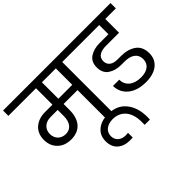

<svg xmlns="http://www.w3.org/2000/svg" viewBox="-213 -1117 1785 1785"><g transform="rotate(-45 679.5 -224.5)"><path d="M-27 -740V-670H336V-454H241C184 -454 138 -439 102 -408C66 -377 48 -333 48 -278C48 -225 65 -182 99 -150C132 -117 177 -101 232 -101C349 -101 414 -175 414 -308V-385H597V0H681V-670H812V-740ZM414 -670H597V-454H414ZM126 -278C126 -343 174 -385 243 -385H336V-304C336 -221 297 -172 232 -172C171 -172 126 -214 126 -278Z M491 251C522 278 562 291 610 291C627 291 639 291 648 290V228C632 229 621 230 615 230C556 230 513 194 513 138C513 77 562 37 637 37C742 37 810 113 810 244V285H879C880 278 880 267 880 252C880 168 859 101 817 50C775 -2 715 -27 636 -27C579 -27 532 -12 497 18C462 47 445 87 445 137C445 186 460 224 491 251Z M759 -740V-670H1167V-549H1053C1002 -549 959 -538 924 -515C889 -492 872 -457 872 -408C872 -357 890 -320 925 -297C960 -274 1002 -263 1052 -263H1093C1174 -263 1233 -232 1233 -155C1233 -92 1186 -50 1099 -50C998 -50 940 -102 939 -179H857C858 -120 881 -74 924 -39C967 -4 1026 14 1101 14C1236 14 1312 -53 1312 -154C1312 -213 1292 -256 1253 -283C1214 -310 1165 -323 1107 -323H1062C999 -323 956 -349 956 -406C956 -467 1009 -489 1076 -489H1247V-670H1386V-740Z"/></g></svg>

Font: Poppins
Style: Regular
Weight: 400
Designer: Ninad Kale (Devanagari), Jonny Pinhorn (Latin)
Foundry: Indian Type Foundry
Version: 4.004